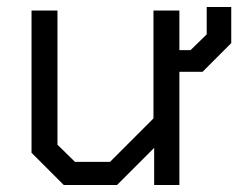

<svg xmlns="http://www.w3.org/2000/svg" viewBox="-20 -528 680 548"><path d="M640 -508V-405L558 -323H492V0H420V-106L314 0H162L70 -92V-498H144V-115L194 -66H294L418 -190V-498H492V-385H524L570 -430V-508Z"/></svg>

Font: Chakra Petch
Style: Regular
Weight: 400
Designer: Katatrad Aksorn Co.,Ltd.
Foundry: Cadson Demak Co.,Ltd.
Version: Version 1.000; ttfautohint (v1.6)